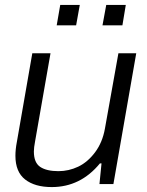

<svg xmlns="http://www.w3.org/2000/svg" viewBox="-20 -740 593 772"><path d="M208 -638.2 222.2 -720.2H300.8L286.1 -638.2ZM392.1 -638.2 407.2 -720.2H485.8L472.2 -638.2ZM188 12.2Q120.1 12.2 81.1 -18.3Q42 -48.8 42 -113.8Q42 -139.6 47.9 -169.9L109.9 -525.9H183.1L121.1 -171.9Q116.2 -146.5 116.2 -130.9Q116.2 -85.9 141.8 -68.8Q167.5 -51.8 214.8 -51.8Q256.3 -51.8 294.4 -69.8Q332.5 -87.9 362.3 -127.7Q392.1 -167.5 401.9 -223.1L456.1 -525.9H527.8L436 0H379.9L388.2 -83H381.8Q303.7 12.2 188 12.2Z"/></svg>

Font: Archivo Light
Style: Italic
Weight: 300
Italic angle: -10°
Designer: Hector Gatti
Foundry: Omnibus-Type
Version: Version 2.001